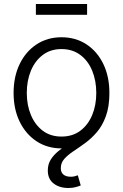

<svg xmlns="http://www.w3.org/2000/svg" viewBox="-20 -730 615 959"><path d="M287.1 11.2Q216.8 11.2 162.8 -24.2Q108.9 -59.6 78.4 -122.1Q47.9 -184.6 47.9 -265.6Q47.9 -347.7 78.4 -410.4Q108.9 -473.1 162.8 -508.5Q216.8 -543.9 287.1 -543.9Q357.9 -543.9 411.9 -508.5Q465.8 -473.1 496.1 -410.4Q526.4 -347.7 526.4 -265.6Q526.4 -184.6 496.1 -122.1Q465.8 -59.6 411.9 -24.2Q357.9 11.2 287.1 11.2ZM287.1 -47.9Q342.3 -47.9 381.1 -76.9Q419.9 -106 440.4 -155.3Q460.9 -204.6 460.9 -265.6Q460.9 -327.1 440.4 -377Q419.9 -426.8 380.9 -455.8Q341.8 -484.9 287.1 -484.9Q232.9 -484.9 194.1 -455.8Q155.3 -426.8 134.5 -377.2Q113.8 -327.6 113.8 -265.6Q113.8 -204.6 134.5 -155.3Q155.3 -106 193.8 -76.9Q232.4 -47.9 287.1 -47.9ZM321.8 209Q276.9 209 247.8 186.5Q218.8 164.1 218.8 121.6Q218.8 90.8 233.2 67.6Q247.6 44.4 271.2 25.1Q294.9 5.9 323.2 -13.2Q351.6 -32.2 379.6 -54.4Q407.7 -76.7 431.6 -105.5Q455.6 -134.3 469.7 -173.6Q483.9 -212.9 483.9 -266.1H526.4Q526.4 -197.8 509 -150.1Q491.7 -102.5 464.1 -70.3Q436.5 -38.1 405.3 -15.4Q374 7.3 346.4 25.6Q318.8 43.9 301.3 63.5Q283.7 83 283.7 110.4Q283.7 130.9 296.6 141.8Q309.6 152.8 334 152.8Q344.2 152.8 352.5 150.6Q360.8 148.4 368.7 145.5L383.3 196.3Q371.6 201.2 356.2 205.1Q340.8 209 321.8 209ZM415 -710V-656.2H159.2V-710Z"/></svg>

Font: Inter 20pt Light
Style: Regular
Weight: 300
Version: Version 4.001;git-66647c0bb